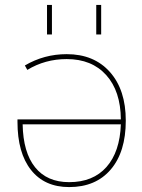

<svg xmlns="http://www.w3.org/2000/svg" viewBox="-20 -750 577 780"><path d="M371 -610V-730H391V-610ZM171 -610V-730H191V-610ZM471 -245H72Q74 -131 122.5 -70.5Q171 -10 261 -10Q358 -10 412.5 -71.5Q467 -133 471 -245ZM471 -265Q470 -380 411.5 -445Q353 -510 251 -510Q163 -510 91 -466L81 -484Q159 -530 251 -530Q362 -530 426.5 -457.5Q491 -385 491 -260Q491 -133 430 -61.5Q369 10 261 10Q161 10 106 -59.5Q51 -129 51 -255V-265Z"/></svg>

Font: M PLUS 1p Thin
Style: Regular
Weight: 250
Version: Version 1.062